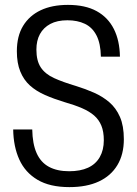

<svg xmlns="http://www.w3.org/2000/svg" viewBox="-20 -757 562 786"><path d="M264 9Q184 9 133.5 -21Q83 -51 59 -104Q35 -157 34 -227H112Q113 -168 130 -130Q147 -92 180.5 -74Q214 -56 263 -56Q309 -56 340.5 -70.5Q372 -85 388.5 -114Q405 -143 405 -183Q405 -218 395 -242.5Q385 -267 365.5 -284Q346 -301 316 -314Q286 -327 244 -339Q201 -352 164.5 -368Q128 -384 102.5 -407Q77 -430 63 -464.5Q49 -499 49 -547Q49 -609 74.5 -651Q100 -693 146.5 -715Q193 -737 258 -737Q329 -737 375.5 -711.5Q422 -686 446 -638.5Q470 -591 471 -525H393Q392 -579 375 -612Q358 -645 327.5 -659.5Q297 -674 256 -674Q214 -674 186 -659Q158 -644 143.5 -617.5Q129 -591 129 -554Q129 -508 147 -481Q165 -454 201 -437.5Q237 -421 291 -405Q330 -393 365 -377.5Q400 -362 427.5 -338.5Q455 -315 471 -278.5Q487 -242 487 -187Q487 -125 460.5 -81Q434 -37 384.5 -14Q335 9 264 9Z"/></svg>

Font: Mona Sans SemiCondensed
Style: Regular
Weight: 400
Width: 4
Designer: Deni Anggara
Foundry: GitHub
Version: Version 2.000